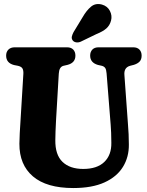

<svg xmlns="http://www.w3.org/2000/svg" viewBox="-20 -939 744 970"><path d="M539 -310 518.5 -568Q517 -587.5 511.5 -595.5Q506 -603.5 494.5 -606.5L474.5 -611Q435.5 -622.5 435.5 -658Q435.5 -677 446.5 -688.5Q457.5 -700 478 -700H653Q673.5 -700 684.5 -688.5Q695.5 -677 695.5 -658Q695.5 -639 685.5 -628.2Q675.5 -617.5 656.5 -611.5L637 -606.5Q605.5 -597.5 608.5 -560.5L626.5 -311Q628.5 -285 629.8 -260.8Q631 -236.5 631 -210Q632 -146 601.2 -96Q570.5 -46 508 -17.5Q445.5 11 350 11Q215.5 11 146.5 -47.8Q77.5 -106.5 78 -213Q78 -233.5 79.8 -266.5Q81.5 -299.5 84 -335L98 -565.5Q99 -583.5 93.5 -593Q88 -602.5 71 -606.5L50.5 -610.5Q11 -621 11 -658Q11 -677 22.5 -688.5Q34 -700 54.5 -700H318.5Q339 -700 350 -688.5Q361 -677 361 -658Q361 -622 322 -611.5L300.5 -606.5Q279 -601 277 -567L263 -329Q261.5 -299 260.5 -274.5Q259.5 -250 259.5 -231.5Q258.5 -157 295.8 -121.2Q333 -85.5 400.5 -85.5Q470.5 -85.5 507 -120.8Q543.5 -156 542.5 -217.5Q542.5 -247.5 541.5 -268Q540.5 -288.5 539 -310ZM397 -851.5Q417 -886.5 440 -905.5Q463 -924.5 495 -916Q523 -908 535.2 -884Q547.5 -860 541 -835Q534.5 -810.5 517.2 -795.2Q500 -780 466.5 -766.5L388 -728.5Q377 -723.5 365.5 -725Q354 -726.5 347.5 -734.5Q340.5 -744 343 -754.5Q345.5 -765 351.5 -776.5Z"/></svg>

Font: Fraunces 144pt SuperSoft
Style: Bold
Weight: 700
Version: Version 1.000;[b76b70a41]